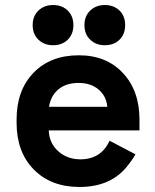

<svg xmlns="http://www.w3.org/2000/svg" viewBox="-20 -730 617 764"><path d="M296 14Q183 14 114.5 -55.5Q46 -125 46 -242V-254Q46 -371 113.5 -440.5Q181 -510 294 -510Q403 -510 469 -439.5Q535 -369 535 -254V-211H174Q176 -160 212 -128Q248 -96 300 -96Q382 -96 416 -170L519 -116Q506 -92 479 -60Q414 14 296 14ZM175 -305H407Q403 -348 372 -374Q341 -400 293 -400Q243 -400 212.5 -374.5Q182 -349 175 -305ZM397 -550Q362 -550 339 -572Q316 -594 316 -630Q316 -666 339 -688Q362 -710 397 -710Q433 -710 455.5 -688Q478 -666 478 -630Q478 -594 455.5 -572Q433 -550 397 -550ZM191 -550Q156 -550 133 -572Q110 -594 110 -630Q110 -666 133 -688Q156 -710 191 -710Q227 -710 249.5 -688Q272 -666 272 -630Q272 -594 249.5 -572Q227 -550 191 -550Z"/></svg>

Font: Rootstock Sans Headline
Style: Bold
Weight: 700
Designer: Florian Karsten
Foundry: Florian Karsten
Version: Version 2.000;FEAKit 1.0